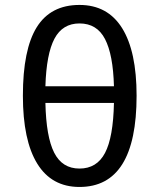

<svg xmlns="http://www.w3.org/2000/svg" viewBox="-20 -740 640 770"><path d="M298.8 9.8Q187 9.8 129.4 -83.7Q71.8 -177.2 71.8 -356Q71.8 -541.5 127.4 -630.9Q183.1 -720.2 298.8 -720.2Q411.6 -720.2 469.7 -627.2Q527.8 -534.2 527.8 -356Q527.8 9.8 298.8 9.8ZM162.1 -394H437Q433.6 -521 401.1 -583.5Q368.7 -646 298.8 -646Q231 -646 198.5 -585Q166 -523.9 162.1 -394ZM437 -327.1H162.1Q165 -191.4 197.3 -127.7Q229.5 -64 298.8 -64Q368.2 -64 401.1 -126.5Q434.1 -189 437 -327.1Z"/></svg>

Font: Noto Mono
Style: Regular
Weight: 400
Designer: Monotype Design Team
Foundry: Monotype Imaging Inc.
Version: Version 1.00